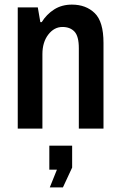

<svg xmlns="http://www.w3.org/2000/svg" viewBox="-20 -558 526 833"><path d="M57 0V-526H144L155 -462H161Q182 -496 215 -517Q248 -538 292 -538Q353 -538 391 -501Q429 -464 429 -372V0H322V-349Q322 -401 303 -421Q284 -441 251 -441Q215 -441 189.5 -408Q164 -375 164 -323V0ZM196 255 227 178H194V74H293V169L253 255Z"/></svg>

Font: Archivo Narrow SemiBold
Style: Regular
Weight: 600
Designer: Hector Gatti
Foundry: Omnibus-Type
Version: Version 3.002